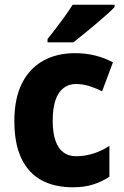

<svg xmlns="http://www.w3.org/2000/svg" viewBox="-20 -786 526 816"><path d="M290 10Q212 10 156.5 -20Q101 -50 71 -112.5Q41 -175 41 -272Q41 -366 72.5 -430Q104 -494 162 -527Q220 -560 299 -560Q346 -560 386.5 -549.5Q427 -539 460 -521L414 -398Q386 -412 358.5 -420.5Q331 -429 302 -429Q272 -429 249.5 -411.5Q227 -394 215.5 -359.5Q204 -325 204 -273Q204 -221 216 -187.5Q228 -154 250 -138Q272 -122 303 -122Q341 -122 377 -133.5Q413 -145 445 -166V-35Q414 -14 376 -2Q338 10 290 10ZM467 -756Q454 -742 432 -722.5Q410 -703 384.5 -681.5Q359 -660 335 -640.5Q311 -621 292 -606H182V-620Q199 -641 218.5 -666.5Q238 -692 256.5 -718Q275 -744 289 -766H467Z"/></svg>

Font: Noto Sans Khmer SemiCondensed ExtraBold
Style: Regular
Weight: 800
Width: 4
Designer: Danh Hong and the Monotype Design Team
Foundry: Monotype Imaging Inc.
Version: Version 2.004